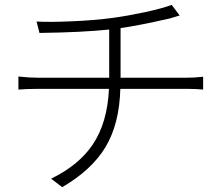

<svg xmlns="http://www.w3.org/2000/svg" viewBox="-20 -757 898 793"><path d="M237 16 191 -19Q306 -75 363 -160Q424 -251 430 -390H138Q89 -390 56 -387V-441Q101 -436 136 -436H283H431V-635Q314 -623 143 -621L131 -668Q185 -665 276 -669Q370 -673 445 -683Q510 -692 580 -707Q657 -724 689 -737L722 -693Q694 -685 682 -681Q551 -651 478 -641V-436H750Q781 -436 819 -440V-387Q792 -390 752 -390H477Q473 -245 416 -150Q359 -55 237 16Z"/></svg>

Font: GenSekiGothic TW L
Style: Regular
Weight: 300
Version: Version 1.501;PS 1;hotconv 16.6.51;makeotf.lib2.5.65220